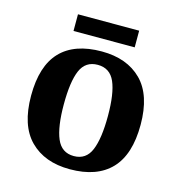

<svg xmlns="http://www.w3.org/2000/svg" viewBox="-104 -777 821 879"><g transform="rotate(15 306.5 -337.5)"><path d="M305 10Q185 10 116 -59.5Q47 -129 47 -270Q47 -411 113 -480Q179 -549 308 -549Q428 -549 497 -480Q566 -411 566 -270Q566 -129 499.5 -59.5Q433 10 305 10ZM307 -53Q365 -53 388 -108.5Q411 -164 411 -271Q411 -377 387.5 -431Q364 -485 306 -485Q248 -485 225 -431.5Q202 -378 202 -270Q202 -164 225.5 -108.5Q249 -53 307 -53ZM158 -606V-685H448V-606Z"/></g></svg>

Font: Noto Serif Vithkuqi
Style: Bold
Weight: 700
Version: Version 1.005